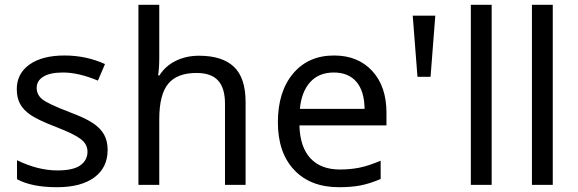

<svg xmlns="http://www.w3.org/2000/svg" viewBox="-20 -780 2437 810"><path d="M434.1 -147.9Q434.1 -72.8 377.9 -31.5Q321.8 9.8 220.2 9.8Q114.3 9.8 51.8 -23.9V-104Q140.1 -61 222.2 -61Q288.6 -61 318.8 -82.5Q349.1 -104 349.1 -140.1Q349.1 -171.9 320.1 -193.8Q291 -215.8 216.8 -244.1Q141.1 -273.4 110.4 -294.2Q79.6 -314.9 65.2 -340.8Q50.8 -366.7 50.8 -403.8Q50.8 -469.7 104.5 -507.8Q158.2 -545.9 252 -545.9Q343.3 -545.9 422.9 -509.8L393.1 -439.9Q311.5 -474.1 246.1 -474.1Q191.4 -474.1 163.1 -456.8Q134.8 -439.5 134.8 -409.2Q134.8 -379.9 159.2 -360.6Q183.6 -341.3 272.9 -307.1Q339.8 -282.2 371.8 -260.7Q403.8 -239.3 418.9 -212.4Q434.1 -185.5 434.1 -147.9Z M929.2 0V-342.8Q929.2 -408.2 900.1 -440.2Q871.1 -472.2 809.1 -472.2Q727.5 -472.2 689.7 -426.8Q651.9 -381.3 651.9 -276.9V0H564V-759.8H651.9V-537.1Q651.9 -493.2 647 -461.9H652.8Q676.8 -501 720.7 -522.9Q764.6 -544.9 819.8 -544.9Q917.5 -544.9 966.8 -498.3Q1016.1 -451.7 1016.1 -349.1V0Z M1410.2 9.8Q1289.6 9.8 1220.9 -63.2Q1152.3 -136.2 1152.3 -264.2Q1152.3 -393.1 1216.3 -469.5Q1280.3 -545.9 1389.2 -545.9Q1490.2 -545.9 1550.3 -480.7Q1610.4 -415.5 1610.4 -304.2V-251H1243.2Q1245.6 -159.7 1289.6 -112.3Q1333.5 -64.9 1414.1 -64.9Q1457 -64.9 1495.6 -72.5Q1534.2 -80.1 1585.9 -102.1V-24.9Q1541.5 -5.9 1502.4 2Q1463.4 9.8 1410.2 9.8ZM1388.2 -474.1Q1325.2 -474.1 1288.6 -433.6Q1252 -393.1 1245.1 -320.8H1518.1Q1517.1 -396 1483.4 -435.1Q1449.7 -474.1 1388.2 -474.1Z M1816.4 -713.9 1796.4 -456.1H1741.2L1721.2 -713.9Z M2054.2 0H1966.3V-759.8H2054.2Z M2312 0H2224.1V-759.8H2312Z"/></svg>

Font: Noto Sans Southeast Asian
Style: Regular
Weight: 400
Designer: Monotype Design Team
Foundry: Monotype Imaging Inc.
Version: Version 1.06 uh; ttfautohint (v1.4.1)